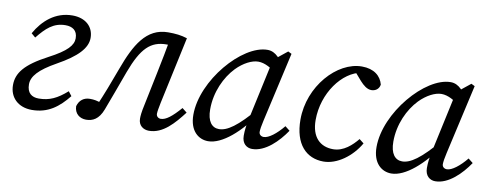

<svg xmlns="http://www.w3.org/2000/svg" viewBox="-50 -722 2459 959"><g transform="rotate(10 1180.0 -242.5)"><path d="M137 12C219 12 272 -30 320 -90L303 -112C254 -69 215 -50 161 -50C126 -50 101 -67 101 -112C101 -152 134 -190 220 -238C319 -293 364 -341 364 -393C364 -450 322 -488 256 -488C170 -488 108 -433 70 -365L91 -347C133 -399 169 -434 230 -434C264 -434 291 -419 291 -378C291 -343 263 -310 173 -263C59 -203 23 -155 23 -94C23 -33 66 12 137 12Z M412 13C445 13 476 -1 496 -54C519 -113 539 -171 571 -257C618 -383 663 -427 744 -427C768 -427 777 -425 800 -419L758 -468C747 -404 734 -340 721 -276L687 -111C678 -70 677 -53 677 -39C677 -4 703 13 731 13C802 13 855 -49 901 -109L877 -128C835 -80 805 -56 779 -56C767 -56 756 -64 756 -78C756 -89 760 -110 765 -135L838 -475C807 -485 778 -488 741 -488C630 -488 578 -392 532 -267C502 -186 481 -130 454 -68L476 -49L490 -75L472 -82C451 -90 435 -93 414 -93C384 -93 361 -77 352 -45C353 -7 380 13 412 13Z M1031 13C1102 13 1191 -66 1261 -170H1264L1252 -192C1165 -89 1115 -56 1074 -56C1038 -56 1014 -85 1014 -146C1014 -234 1052 -314 1100 -364C1136 -401 1178 -422 1210 -422C1244 -422 1278 -401 1303 -380L1340 -406C1314 -452 1288 -488 1245 -488C1116 -488 936 -279 936 -105C936 -22 983 13 1031 13ZM1254 13C1321 13 1384 -51 1423 -109L1399 -128C1364 -85 1326 -56 1301 -56C1288 -56 1277 -64 1277 -78C1277 -89 1280 -110 1286 -135L1366 -489L1348 -498L1287 -449L1280 -443L1213 -133L1212 -128C1205 -95 1202 -74 1202 -45C1202 -5 1227 13 1254 13Z M1616 13C1685 13 1758 -41 1798 -111L1775 -129C1747 -95 1706 -56 1653 -56C1587 -56 1542 -98 1542 -185C1542 -321 1631 -442 1728 -457H1743V-468H1686L1731 -416C1749 -396 1768 -380 1790 -380C1808 -380 1828 -390 1832 -415C1821 -458 1785 -488 1724 -488C1598 -488 1467 -343 1467 -174C1467 -49 1529 13 1616 13Z M1960 13C2031 13 2120 -66 2190 -170H2193L2181 -192C2094 -89 2044 -56 2003 -56C1967 -56 1943 -85 1943 -146C1943 -234 1981 -314 2029 -364C2065 -401 2107 -422 2139 -422C2173 -422 2207 -401 2232 -380L2269 -406C2243 -452 2217 -488 2174 -488C2045 -488 1865 -279 1865 -105C1865 -22 1912 13 1960 13ZM2183 13C2250 13 2313 -51 2352 -109L2328 -128C2293 -85 2255 -56 2230 -56C2217 -56 2206 -64 2206 -78C2206 -89 2209 -110 2215 -135L2295 -489L2277 -498L2216 -449L2209 -443L2142 -133L2141 -128C2134 -95 2131 -74 2131 -45C2131 -5 2156 13 2183 13Z"/></g></svg>

Font: Source Serif 4 Variable
Style: Italic
Weight: 400
Italic angle: -12°
Designer: Frank Grießhammer
Foundry: Adobe Systems Incorporated
Version: Version 4.004;hotconv 1.0.116;makeotfexe 2.5.65601